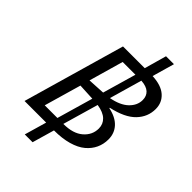

<svg xmlns="http://www.w3.org/2000/svg" viewBox="-269 -908 1162 1162"><g transform="rotate(45 312.0 -327.5)"><path d="M238.8 142.1H171.9L212.9 0H27.8L215.8 -654.8H401.9L441.9 -796.9H509.8L469.2 -654.8Q545.4 -651.4 584.7 -616.7Q624 -582 624 -526.9Q624 -459.5 575.7 -409.2Q527.3 -358.9 421.9 -335.9V-332Q485.4 -318.8 518.6 -283Q551.8 -247.1 551.8 -194.8Q551.8 -153.8 535.6 -119.1Q519.5 -84.5 487.3 -57.4Q455.1 -30.3 402.1 -15.1Q349.1 0 279.8 0ZM325.2 -372.1H328.1L390.1 -586.9H280.8L217.8 -366.2ZM529.8 -509.8Q529.8 -543.9 508.1 -564Q486.3 -584 440.9 -586.9L380.9 -377.9Q454.6 -391.6 492.2 -427.7Q529.8 -463.9 529.8 -509.8ZM308.1 -299.8 201.2 -305.2 132.8 -67.9H241.2ZM463.9 -200.2Q463.9 -237.8 437.7 -262.7Q411.6 -287.6 357.9 -295.9L292 -67.9H293Q375 -67.9 419.4 -106.2Q463.9 -144.5 463.9 -200.2Z"/></g></svg>

Font: IntelOne Mono
Style: Italic
Weight: 400
Italic angle: -16°
Designer: Fred Shallcrass
Foundry: Frere-Jones Type LLC
Version: Version 1.200;hotconv 1.1.0;makeotfexe 2.6.0;FJTRelease1.2